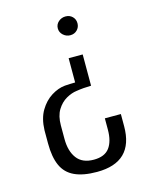

<svg xmlns="http://www.w3.org/2000/svg" viewBox="-96 -558 571 727"><g transform="rotate(-15 190.0 -195.0)"><path d="M256.8 -339.5V-216.9Q242 -216.7 227.1 -215.5Q212.1 -214.3 198.4 -212Q179.1 -209.7 157.8 -197.7Q136.5 -185.6 121.9 -162Q107.4 -138.4 107.4 -101.2V-48.2Q107.4 -0.5 128.7 27.9Q150 56.4 195 56.4Q237.4 56.4 256.3 31.2Q275.2 6 275.2 -40.1V-84.1H338V-36.2Q338 104.3 194.5 104.3Q140.7 104.3 107 88.6Q73.2 73 58 39.3Q42.8 5.6 42.8 -48V-99.5Q44.2 -145.6 62.6 -176.3Q80.9 -206.9 107.7 -223.6Q134.4 -240.3 161.2 -242.8Q171.6 -243.4 181.7 -243.9Q191.7 -244.4 201.7 -244.4V-339.5ZM230.7 -495.4Q247.1 -495.4 257.7 -485Q268.3 -474.5 268.3 -458.8Q268.3 -443.4 257.7 -432.6Q247.1 -421.8 230.7 -421.8Q215.1 -421.8 203.1 -432.6Q191.2 -443.4 191.2 -458.8Q191.2 -474.5 203.1 -485Q215.1 -495.4 230.7 -495.4Z"/></g></svg>

Font: Alumni Sans SC Thin
Style: Regular
Weight: 100
Designer: Robert E. Leuschke
Foundry: Robert E. Leuschke
Version: Version 1.018